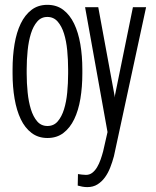

<svg xmlns="http://www.w3.org/2000/svg" viewBox="-20 -558 640 790"><path d="M31.7 -272.5Q31.7 -327.6 39.8 -376.2Q47.9 -424.8 65.2 -460.7Q82.5 -496.6 109.6 -517.3Q136.7 -538.1 174.8 -538.1Q213.4 -538.1 240.5 -517.3Q267.6 -496.6 284.9 -460.7Q302.2 -424.8 310.5 -376.5Q318.8 -328.1 318.8 -272.5V-255.4Q318.8 -200.2 310.8 -151.9Q302.7 -103.5 285.4 -67.6Q268.1 -31.7 241 -11Q213.9 9.8 175.3 9.8Q137.2 9.8 109.9 -11Q82.5 -31.7 65.4 -67.6Q48.3 -103.5 40 -151.9Q31.7 -200.2 31.7 -255.4ZM451.2 -165.5V-156.7L526.9 -528.3H581.1L448.7 85Q442.4 108.4 433.6 131.1Q424.8 153.8 411.9 171.6Q398.9 189.5 381.1 200.7Q363.3 211.9 338.9 211.9Q329.6 211.9 318.6 210Q307.6 208 299.8 205.6L300.8 158.2Q307.1 159.2 316.9 160.4Q326.7 161.6 333.5 161.6Q348.6 161.6 359.9 152.8Q371.1 144 379.4 130.1Q387.7 116.2 393.8 98.9Q399.9 81.5 404.3 64.9L422.4 -14.6L330.1 -528.3H384.3ZM89.8 -255.4Q89.8 -215.8 93.8 -177.2Q97.7 -138.7 107.2 -108.2Q116.7 -77.6 133.1 -58.6Q149.4 -39.6 175.3 -39.6Q201.2 -39.6 217.5 -58.6Q233.9 -77.6 243.4 -108.2Q252.9 -138.7 256.6 -177.2Q260.3 -215.8 260.3 -255.4V-272.9Q260.3 -312 256.6 -350.6Q252.9 -389.2 243.4 -419.7Q233.9 -450.2 217.3 -469.2Q200.7 -488.3 174.8 -488.3Q149.4 -488.3 133.1 -469.2Q116.7 -450.2 107.2 -419.7Q97.7 -389.2 93.8 -350.6Q89.8 -312 89.8 -272.9Z"/></svg>

Font: Roboto Mono Light
Style: Regular
Weight: 300
Designer: Google
Version: Version 2.000985; 2015; ttfautohint (v1.3)